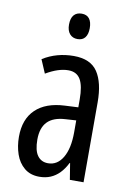

<svg xmlns="http://www.w3.org/2000/svg" viewBox="-85 -793 586 856"><g transform="rotate(10 208.0 -364.5)"><path d="M213 -547Q289 -547 321 -499Q353 -451 353 -362V0H291L279 -74H277Q263 -46 245 -27.5Q227 -9 204.5 0.5Q182 10 154 10Q113 10 86 -12.5Q59 -35 46.5 -71.5Q34 -108 34 -150Q34 -230 80 -274Q126 -318 211 -322L272 -325V-360Q272 -422 255 -451Q238 -480 200 -480Q178 -480 153 -472Q128 -464 99 -447L73 -508Q105 -528 140 -537.5Q175 -547 213 -547ZM225 -263Q170 -260 143.5 -232.5Q117 -205 117 -152Q117 -103 134 -79.5Q151 -56 182 -56Q224 -56 248.5 -97.5Q273 -139 273 -212V-266ZM215 -739Q238 -739 249.5 -724Q261 -709 261 -681Q261 -654 249.5 -639Q238 -624 215 -624Q193 -624 180 -639Q167 -654 167 -681Q167 -710 179.5 -724.5Q192 -739 215 -739Z"/></g></svg>

Font: Noto Sans ExtraCondensed
Style: Regular
Weight: 400
Width: 2
Designer: Monotype Design Team
Foundry: Monotype Imaging Inc.
Version: Version 2.013